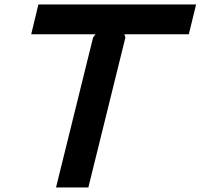

<svg xmlns="http://www.w3.org/2000/svg" viewBox="-20 -830 888 850"><path d="M848.1 -810.1 815.9 -678.2H530.8L535.2 -664.1L371.1 0H228L392.1 -664.1L402.8 -678.2H118.2L149.9 -810.1Z"/></svg>

Font: Sinkin Sans 600 SemiBold Italic
Style: Regular
Weight: 600
Italic angle: -112°
Designer: Keith Bates
Foundry: K-Type
Version: Sinkin Sans (version 1.0)  by Keith Bates   •   © 2014   www